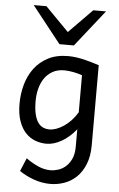

<svg xmlns="http://www.w3.org/2000/svg" viewBox="-65 -825 678 1098"><g transform="rotate(5 274.5 -275.5)"><path d="M393.1 -405.3Q381.3 -409.7 368.2 -413.3Q355 -417 341.3 -419.4Q327.6 -421.9 314.7 -423.3Q301.8 -424.8 290.5 -424.8Q250.5 -424.8 222.2 -408.4Q193.8 -392.1 176 -365.5Q158.2 -338.9 149.9 -305.2Q141.6 -271.5 141.6 -236.8Q141.6 -191.4 148.7 -161.4Q155.8 -131.3 168.2 -113.5Q180.7 -95.7 197.5 -88.1Q214.4 -80.6 234.4 -80.6Q252.9 -80.6 273.9 -88.1Q294.9 -95.7 316.2 -109.9Q337.4 -124 357.2 -145Q377 -166 393.1 -192.9ZM483.4 -12.2Q483.4 52.2 464.6 98.1Q445.8 144 415.3 173.1Q384.8 202.1 345.7 215.8Q306.6 229.5 266.1 229.5Q219.2 229.5 173.1 213.4Q127 197.3 87.9 170.9L119.6 95.2Q154.3 120.1 189.5 135.7Q224.6 151.4 261.2 151.4Q280.3 151.4 303.2 144.5Q326.2 137.7 346.2 120.8Q366.2 104 379.6 75.7Q393.1 47.4 393.1 4.9V-95.2Q374 -71.3 352.8 -53Q331.5 -34.7 309.8 -22.5Q288.1 -10.3 266.4 -3.9Q244.6 2.4 224.6 2.4Q190.9 2.4 159.7 -9.3Q128.4 -21 104.2 -46.6Q80.1 -72.3 65.7 -113.3Q51.3 -154.3 51.3 -212.4Q51.3 -268.6 65.9 -321.8Q80.6 -375 111.3 -416.3Q142.1 -457.5 190.2 -482.7Q238.3 -507.8 305.2 -507.8Q327.1 -507.8 350.3 -504.6Q373.5 -501.5 396.5 -496.1Q419.4 -490.7 441.4 -484.1Q463.4 -477.5 483.4 -471.2ZM156.2 -781.2 290.5 -644.5 424.8 -781.2H498L332 -571.3H249L83 -781.2Z"/></g></svg>

Font: Andika FrenchTight
Style: Regular
Weight: 400
Designer: Victor Gaultney, Annie Olsen, Julie Remington, Don Collingsworth, Eric Hays, Becca Hirsbrunner
Foundry: SIL International
Version: Version 5.000 ; Dig1 Dig4Opn Dig7 LnSpcTght